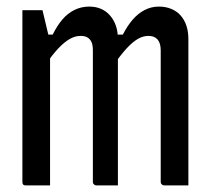

<svg xmlns="http://www.w3.org/2000/svg" viewBox="-20 -563 640 583"><path d="M552 0Q541 0 528 0Q515 0 503 0Q491 0 479 0Q476 0 473.5 -1.5Q471 -3 469.5 -5Q468 -7 468 -11Q468 -51 468 -91Q468 -131 468 -170.5Q468 -210 468 -250Q468 -290 468 -330Q468 -370 468 -410Q468 -432 458.5 -443Q449 -454 431 -454Q414 -454 398 -444.5Q382 -435 364.5 -416Q347 -397 326 -367L315 -458H353Q367 -485 383 -503.5Q399 -522 419 -532.5Q439 -543 463 -543Q483 -543 500 -536Q517 -529 528.5 -516Q540 -503 546 -485Q552 -467 552 -444Q552 -401 552 -358Q552 -315 552 -272Q552 -229 552 -185.5Q552 -142 552 -99Q552 -74 552 -49.5Q552 -25 552 0ZM338 0Q328 0 316.5 0Q305 0 294 0Q283 0 273 0Q270 0 267.5 -1.5Q265 -3 263.5 -5Q262 -7 262 -11Q262 -51 262 -91Q262 -131 262 -171Q262 -211 262 -250.5Q262 -290 262 -330Q262 -370 262 -410Q262 -426 258 -435Q254 -444 246 -449Q238 -454 225 -454Q208 -454 191.5 -444.5Q175 -435 157 -416Q139 -397 118 -366L106 -458H140Q154 -486 170 -504.5Q186 -523 206.5 -533Q227 -543 251 -543Q271 -543 287 -536Q303 -529 314.5 -515.5Q326 -502 332 -484.5Q338 -467 338 -444Q338 -400 338 -351Q338 -302 338 -247.5Q338 -193 338 -131.5Q338 -70 338 0ZM132 0Q122 0 113 0Q104 0 95 0Q86 0 77 0Q68 0 59 0Q56 0 54 -0.5Q52 -1 50.5 -2.5Q49 -4 48.5 -6Q48 -8 48 -11Q48 -81 48 -151Q48 -221 48 -291.5Q48 -362 48 -432Q48 -463 48 -488.5Q48 -514 48 -532Q55 -532 63 -532Q71 -532 78.5 -532Q86 -532 93.5 -532Q101 -532 109 -532Q109 -532 112.5 -517.5Q116 -503 120.5 -484Q125 -465 128.5 -450.5Q132 -436 132 -436Q132 -376 132 -305Q132 -234 132 -157Q132 -80 132 0Z"/></svg>

Font: Rec Mono Linear
Style: Regular
Weight: 400
Monospace: yes
Version: Version 1.085; ttfautohint (v1.8.4.7-5d5b)